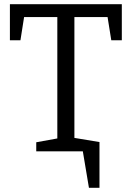

<svg xmlns="http://www.w3.org/2000/svg" viewBox="-20 -718 625 911"><path d="M152 0V-43L268 -64L252 -42V-652L270 -637H77L97 -654L77 -527H27V-698H558V-527H508L488 -652L508 -637H315L333 -652V-42L318 -64L433 -43V0ZM295 -70 452 -44V173H402L373 0H295Z"/></svg>

Font: Pack4
Style: Regular
Weight: 400
Version: Version 2.002